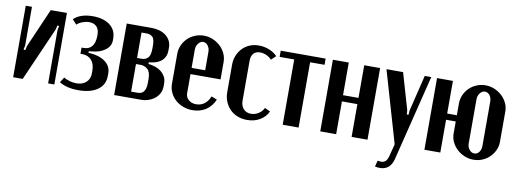

<svg xmlns="http://www.w3.org/2000/svg" viewBox="-56 -819 3527 1309"><g transform="rotate(10 1707.0 -165.0)"><path d="M322 -495V0H279V-369L285 -398L273 -400L266 -371L103 0H37V-495H80V-227L74 -198L86 -196L93 -226L210 -495Z M489 10Q407 10 357 -22L380 -58Q399 -47 422 -40.5Q445 -34 468 -34Q510 -34 535.5 -57Q561 -80 561 -119V-136Q561 -184 538 -210Q515 -236 476 -237H461V-280H476Q513 -280 533 -305Q553 -330 553 -378V-386Q553 -422 534.5 -441Q516 -460 483 -460Q461 -460 438 -451.5Q415 -443 398 -428L369 -460Q391 -482 424.5 -493Q458 -504 500 -504Q575 -504 619 -470.5Q663 -437 663 -377V-366Q663 -324 625.5 -297Q588 -270 530 -266L514 -264V-253L530 -252Q593 -247 632 -217Q671 -187 671 -139V-121Q671 -59 622.5 -24.5Q574 10 489 10Z M1048 -367Q1048 -337 1037.5 -317.5Q1027 -298 1011 -286.5Q995 -275 976 -269.5Q957 -264 941 -262L930 -261V-249L941 -248Q959 -245 980 -238Q1001 -231 1018 -217.5Q1035 -204 1046.5 -184.5Q1058 -165 1058 -137V-118Q1058 -90 1046.5 -68Q1035 -46 1015.5 -31Q996 -16 972 -8Q948 0 922 0H736V-495H911Q934 -495 958 -489Q982 -483 1002 -469.5Q1022 -456 1035 -434.5Q1048 -413 1048 -383ZM879 -276Q905 -276 921.5 -293.5Q938 -311 938 -359V-376Q938 -424 922 -438Q906 -452 882 -452H846V-276ZM948 -149Q948 -197 926.5 -215.5Q905 -234 879 -234H846V-43H889Q901 -43 911.5 -46Q922 -49 930 -57.5Q938 -66 943 -81Q948 -96 948 -119Z M1111 -351Q1111 -383 1123.5 -411Q1136 -439 1157.5 -460Q1179 -481 1208 -493Q1237 -505 1269 -505Q1302 -505 1331.5 -492.5Q1361 -480 1383.5 -459Q1406 -438 1419 -410Q1432 -382 1432 -351V-231H1224V-98Q1224 -71 1244.5 -53Q1265 -35 1297 -35Q1329 -35 1353.5 -53Q1378 -71 1392 -106L1431 -91Q1411 -43 1371.5 -17Q1332 9 1279 9Q1244 9 1213 -3Q1182 -15 1159.5 -35.5Q1137 -56 1124 -84Q1111 -112 1111 -144ZM1318 -274V-401Q1318 -426 1304.5 -444Q1291 -462 1271 -462Q1253 -462 1238.5 -443.5Q1224 -425 1224 -401V-274Z M1492 -343Q1492 -378 1504 -407Q1516 -436 1537 -458Q1558 -480 1587 -492Q1616 -504 1650 -504Q1687 -504 1721 -490.5Q1755 -477 1778 -453L1747 -423Q1731 -440 1709.5 -449.5Q1688 -459 1666 -459Q1637 -459 1621 -441Q1605 -423 1605 -391V-114Q1605 -79 1624.5 -57.5Q1644 -36 1676 -36Q1704 -36 1728.5 -51.5Q1753 -67 1764 -92L1802 -74Q1784 -35 1745.5 -12.5Q1707 10 1657 10Q1621 10 1590.5 -2Q1560 -14 1538.5 -36Q1517 -58 1504.5 -87.5Q1492 -117 1492 -153Z M2113 -452H2013V0H1903V-452H1802V-495H2113Z M2273 -496V-270H2380V-496H2490V0H2380V-227H2273V0H2163V-496Z M2649 -496 2722 -245 2724 -216H2736L2738 -245L2799 -496H2844L2697 98Q2677 175 2606 175Q2588 175 2572 171L2583 129Q2595 131 2606 131.5Q2617 132 2626.5 128Q2636 124 2643 114.5Q2650 105 2655 88L2678 -1L2534 -496Z M3219 -505Q3252 -505 3281.5 -492.5Q3311 -480 3333.5 -459Q3356 -438 3369 -410.5Q3382 -383 3382 -352V-143Q3382 -112 3369.5 -84.5Q3357 -57 3335.5 -36Q3314 -15 3285.5 -3Q3257 9 3224 9Q3191 9 3161.5 -3.5Q3132 -16 3109.5 -37Q3087 -58 3074 -85.5Q3061 -113 3061 -143V-227H2994V0H2884V-496H2994V-270H3061V-352Q3061 -383 3073.5 -411Q3086 -439 3107.5 -460Q3129 -481 3158 -493Q3187 -505 3219 -505ZM3222 -462Q3203 -462 3188.5 -443.5Q3174 -425 3174 -401V-94Q3174 -70 3188.5 -52Q3203 -34 3223 -34Q3243 -34 3256 -51.5Q3269 -69 3269 -94V-401Q3269 -427 3255.5 -444.5Q3242 -462 3222 -462Z"/></g></svg>

Font: Moniqa ExtBd Paragraph
Style: Regular
Weight: 800
Designer: Rajesh Rajput
Foundry: Rajesh Rajput
Version: Version 1.000